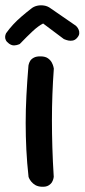

<svg xmlns="http://www.w3.org/2000/svg" viewBox="-55 -713 323 732"><path d="M104.1 -1Q89.6 -1.8 80.1 -7.2Q70.5 -12.8 64.5 -20.2Q58.5 -27.6 56.2 -32.9Q53.9 -38.2 53.9 -38.2Q47.9 -92.2 45.4 -143Q42.9 -193.8 42.9 -244.4Q42.9 -295.1 45.7 -348.9Q48.5 -402.6 53.5 -463.2Q53.5 -463.2 54.8 -468.6Q56 -473.9 60.2 -481.1Q64.5 -488.2 74.4 -493.4Q84.2 -498.5 100.5 -498.1Q117.9 -497.8 127.8 -490.7Q137.8 -483.6 142.6 -474.3Q147.4 -465 148.8 -458.1Q150.2 -451.2 150.2 -451.2Q146.6 -401.4 144.8 -353Q143 -304.6 143 -254.8Q143 -204.9 144.6 -151.4Q146.2 -97.9 149.9 -38.8Q149.9 -38.8 148.8 -32.8Q147.8 -26.8 143.5 -19.1Q139.2 -11.5 129.9 -5.9Q120.5 -0.2 104.1 -1ZM-20.4 -546.5Q-29.6 -553.2 -32.8 -560.1Q-36 -567 -35.4 -573.1Q-34.8 -579.2 -33.2 -582.9Q-31.6 -586.6 -31.6 -586.6Q-18.6 -604.6 -4.5 -619.8Q9.6 -635 26.8 -649.8Q43.9 -664.6 64.6 -680.6Q73.6 -688 86.2 -691Q98.8 -694 112.7 -691.9Q126.6 -689.9 138.9 -680.6L234.2 -614.9Q234.2 -614.9 238 -610.9Q241.8 -607 244.8 -599.9Q247.9 -592.9 247.1 -584.7Q246.4 -576.5 237.4 -567Q230.6 -560 222.2 -558.4Q213.8 -556.9 206.2 -558.4Q198.6 -560 193.6 -562.1Q188.5 -564.1 188.5 -564.1L109.4 -623.4Q91.8 -614.6 70.2 -594.7Q48.8 -574.8 20.2 -545.1Q20.2 -545.1 14.1 -542.8Q8 -540.4 -1.1 -539.9Q-10.2 -539.5 -20.4 -546.5Z"/></svg>

Font: Sour Gummy Black
Style: Regular
Weight: 900
Version: Version 1.000